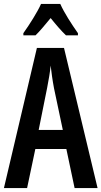

<svg xmlns="http://www.w3.org/2000/svg" viewBox="-20 -958 517 978"><path d="M287 -938H189C171 -897 131 -834 99 -789V-778H161C182 -798 209 -831 238 -866C266 -831 292 -801 316 -778H377V-789C344 -836 307 -893 287 -938ZM360 0H477L306 -714H168L0 0H118L160 -199H318ZM300 -296H177L220 -510C228 -551 235 -591 238 -624C242 -590 247 -551 255 -509Z"/></svg>

Font: Noto Sans Display Condensed Medium
Style: Regular
Weight: 500
Width: 3
Designer: Monotype Design Team
Foundry: Monotype Imaging Inc.
Version: Version 1.900